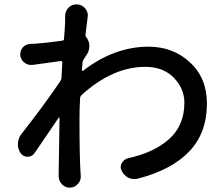

<svg xmlns="http://www.w3.org/2000/svg" viewBox="-20 -816 1020 874"><path d="M369.1 -658.2Q368.2 -652.3 372.1 -647.5Q386.7 -629.9 386.7 -605.5Q386.7 -585.9 376 -569.3Q369.1 -559.6 360.4 -544.9Q356.4 -539.1 355.5 -531.2Q355.5 -526.4 354.5 -514.6Q353.5 -502.9 352.5 -497.1Q352.5 -495.1 354.5 -494.1Q356.4 -493.2 358.4 -494.1Q500 -603.5 656.2 -603.5Q767.6 -603.5 844.7 -532.2Q921.9 -460.9 921.9 -344.7Q921.9 -210.9 841.8 -127Q760.7 -42 607.4 -2.9Q599.6 -1 591.8 -1Q578.1 -1 564.5 -6.8Q543.9 -17.6 534.2 -38.1Q529.3 -46.9 529.3 -55.7Q529.3 -64.5 534.2 -73.2Q543.9 -90.8 562.5 -95.7Q680.7 -121.1 750 -183.1Q819.3 -245.1 819.3 -348.6Q819.3 -412.1 771.5 -461.9Q723.6 -511.7 641.6 -511.7Q492.2 -511.7 350.6 -382.8Q345.7 -377.9 344.7 -371.1Q341.8 -320.3 341.8 -276.4Q341.8 -100.6 346.7 -29.3L347.7 -11.7Q347.7 7.8 334 21.5Q320.3 38.1 297.9 38.1Q276.4 38.1 261.7 22.5Q247.1 6.8 247.1 -13.7V-27.3Q248 -124 251 -278.3Q251 -280.3 249.5 -280.8Q248 -281.2 247.1 -280.3Q170.9 -168 136.7 -118.2Q125 -102.5 105.5 -102.5Q85.9 -102.5 74.2 -118.2Q61.5 -136.7 61.5 -159.2Q61.5 -184.6 76.2 -204.1Q188.5 -347.7 254.9 -447.3Q258.8 -453.1 259.8 -460L263.7 -531.2Q263.7 -534.2 261.7 -536.1Q259.8 -538.1 256.8 -538.1Q231.4 -534.2 127.9 -520.5Q124 -520.5 121.1 -520.5Q104.5 -520.5 90.8 -531.2Q74.2 -543.9 72.3 -565.4Q72.3 -567.4 72.3 -570.3Q72.3 -586.9 84 -600.6Q97.7 -615.2 118.2 -616.2Q123 -616.2 131.3 -616.7Q139.6 -617.2 141.6 -617.2Q186.5 -620.1 263.7 -630.9Q271.5 -631.8 271.5 -639.6Q276.4 -704.1 276.4 -717.8V-742.2Q276.4 -763.7 291 -780.3Q305.7 -795.9 327.1 -795.9Q328.1 -795.9 329.1 -795.9H331.1Q353.5 -794.9 368.2 -777.3Q379.9 -762.7 379.9 -745.1Q379.9 -741.2 378.9 -737.3Q374 -700.2 369.1 -658.2Z"/></svg>

Font: Gen Jyuu Gothic P Medium
Style: Regular
Weight: 500
Designer: [Source Han Sans]
Ryoko NISHIZUKA  (kana & ideographs); Paul D. Hunt (Latin, Greek & Cyrillic); Wenlong ZHANG  (bopomofo
Version: Version 1.002.20150607